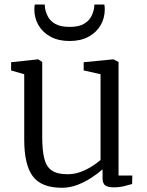

<svg xmlns="http://www.w3.org/2000/svg" viewBox="-20 -834 662 864"><path d="M491.5 9Q467.5 9 454.5 0.8Q441.5 -7.5 441.5 -33V-72Q421.5 -54 392.2 -34.8Q363 -15.5 328.8 -2.2Q294.5 11 258.5 11Q166.5 11 127.8 -40.5Q89 -92 89 -206V-500L30 -517V-554L151 -567H152L170 -555V-218Q170 -158.5 179 -121.5Q188 -84.5 212.5 -67.2Q237 -50 283.5 -50Q315 -50 343 -60.5Q371 -71 394 -85.8Q417 -100.5 432.5 -114V-500L356.5 -517V-554L489.5 -567H490.5L513.5 -555V-44H575.5L574.5 -6Q558 -1.5 538 3.8Q518 9 491.5 9ZM293 -649.5Q243 -649.5 207.5 -668.8Q172 -688 153.2 -720.5Q134.5 -753 134.5 -792.5Q134.5 -797.5 135 -803Q135.5 -808.5 136.5 -813.5H181.5Q181.5 -811 181.8 -807Q182 -803 182.5 -798Q185.5 -779 195.8 -759.2Q206 -739.5 229 -726.2Q252 -713 293 -713Q334 -713 357 -726.2Q380 -739.5 390.2 -759.2Q400.5 -779 403.5 -798Q404.5 -803 404.5 -807Q404.5 -811 404.5 -813.5H449.5Q450.5 -808.5 451 -803Q451.5 -797.5 451.5 -792.5Q451.5 -753 432.8 -720.5Q414 -688 378.5 -668.8Q343 -649.5 293 -649.5Z"/></svg>

Font: Merriweather Light 18pt Light
Style: Regular
Weight: 300
Version: Version 2.100